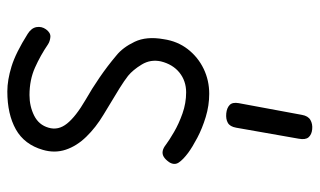

<svg xmlns="http://www.w3.org/2000/svg" viewBox="-194 -387 872 524"><g transform="rotate(-90 242.0 -125.0)"><path d="M248 10Q216 10 184.8 0.5Q153.5 -9 128 -22.5Q102.5 -36 87.5 -47Q68 -61.5 60.2 -73.5Q52.5 -85.5 61.5 -99.5Q69 -110 76.2 -114.2Q83.5 -118.5 91.8 -117Q100 -115.5 109.5 -108Q121.5 -99 143.8 -86Q166 -73 194.2 -63Q222.5 -53 252 -53Q283 -53 305.8 -71.2Q328.5 -89.5 336.5 -122Q342.5 -150 328 -174Q313.5 -198 297 -211.5Q283.5 -222 263 -234.8Q242.5 -247.5 222.8 -259.2Q203 -271 191 -278.5Q156 -299.5 130.8 -325.5Q105.5 -351.5 95.5 -381.5Q85.5 -411.5 95 -444Q109.5 -494.5 151 -517.8Q192.5 -541 254.5 -541Q285.5 -541 322.8 -529.5Q360 -518 411.5 -485.5Q427.5 -475.5 430 -461.5Q432.5 -447.5 424 -435.5Q414.5 -422.5 403 -423.5Q391.5 -424.5 383 -430Q353 -450.5 319.5 -465.5Q286 -480.5 244.5 -480.5Q214 -480.5 188.5 -467.8Q163 -455 155.5 -428.5Q147.5 -402 166.8 -378Q186 -354 231.5 -327.5Q261.5 -310.5 292.5 -289.2Q323.5 -268 352.5 -243.5Q374.5 -226 390 -193.5Q405.5 -161 397 -114Q391.5 -76.5 369.8 -48.5Q348 -20.5 316.2 -5.2Q284.5 10 248 10ZM151 291Q136.5 289.5 129.2 281Q122 272.5 125.5 254L155.5 83.5Q158.5 66.5 168.8 60.8Q179 55 194.5 56.5Q209.5 58 217.5 65.8Q225.5 73.5 222.5 90.5L190.5 263Q187.5 280 176.5 286.2Q165.5 292.5 151 291Z"/></g></svg>

Font: Edu NSW ACT Cursive
Style: Regular
Weight: 400
Designer: Tina and Corey Anderson, Eben Sorkin, Mirko Velimirovic
Foundry: Sorkin Type Co.
Version: Version 2.000